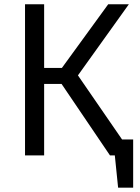

<svg xmlns="http://www.w3.org/2000/svg" viewBox="-20 -726 655 897"><path d="M344.1 -373.8 550.3 -74.4H602.1V150.8H531.8L516.4 0H493.8L267.7 -333.8H186.2V0H96.9V-706.2H186.2V-408.7H269.2L485.6 -706.2H582.1Z"/></svg>

Font: Fira Code
Style: Regular
Weight: 400
Designer: Carrois Corporate, Edenspiekermann AG, Nikita Prokopov
Foundry: Carrois Corporate, Edenspiekermann AG, Nikita Prokopov
Version: Version 5.002